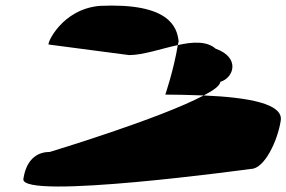

<svg xmlns="http://www.w3.org/2000/svg" viewBox="-20 -712 1029 690"><path d="M64 -69C52 9 882 -105 882 -105C930 -105 978 -206 989 -279C998 -339 875 -362 712 -369C554 -285 159 -166 159 -166C122 -166 76 -148 64 -69ZM155 -552 444 -514C494 -514 559 -537 619 -550L622 -564C616 -616 587 -702 340 -691C201 -680 147 -552 155 -552ZM574 -372C609 -372 657 -371 712 -369C749 -388 770 -404 772 -418C820 -432 845 -505 755 -537C723 -565 673 -562 619 -550C604 -459 574 -372 574 -372Z"/></svg>

Font: Ampere
Style: SCUltExtIta
Weight: 400
Version: Version 1